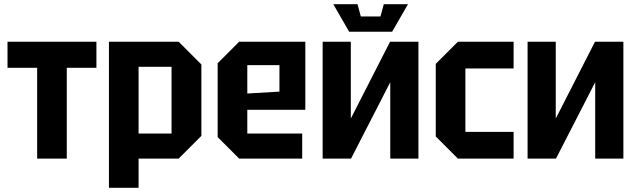

<svg xmlns="http://www.w3.org/2000/svg" viewBox="-20 -760 3051 920"><path d="M300 0V-435H442V-560H16V-435H158V0Z M502 140V-560H836L945 -451V-109L836 0H644V140ZM802 -440H644V-120H802Z M1023 -103V-457L1126 -560H1443V-234H1165V-120H1428V0H1126ZM1165 -312 1319 -321V-448H1165Z M1985 0H1850V-366L1662 0H1526V-560H1661V-192L1849 -560H1985ZM1819 -740H1935L1859 -608H1653L1577 -740H1693L1709 -681H1803Z M2068 -106V-454L2174 -560H2441V-432H2210V-128H2441V0H2174Z M2967 0H2832V-366L2644 0H2508V-560H2643V-192L2831 -560H2967Z"/></svg>

Font: Tektur SemiCondensed SemiBold
Style: Regular
Weight: 600
Width: 4
Designer: Adam Jagosz
Foundry: Adam Jagosz
Version: Version 1.005;gftools[0.9.30]